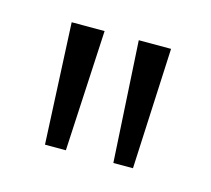

<svg xmlns="http://www.w3.org/2000/svg" viewBox="-45 -806 322 293"><g transform="rotate(15 115.5 -659.5)"><path d="M154 -564 143 -755H194L185 -564ZM46 -564 37 -755H89L79 -564Z"/></g></svg>

Font: DM Sans 18pt ExtraLight
Style: Regular
Weight: 250
Designer: Colophon Foundry, Jonny Pinhorn
Foundry: Colophon Foundry
Version: Version 4.004;gftools[0.9.30]